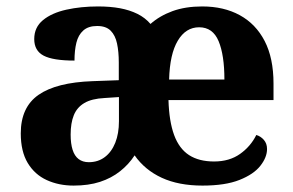

<svg xmlns="http://www.w3.org/2000/svg" viewBox="-20 -569 915 599"><path d="M209.6 10Q163.3 10 125.8 -7.2Q88.3 -24.4 66.5 -60.5Q44.8 -96.6 44.8 -152.9Q44.8 -234.6 100.4 -273.2Q156 -311.8 268.7 -315.8L350.6 -318.8V-374.2Q350.6 -407.8 345.1 -433.3Q339.7 -458.8 325.2 -473.3Q310.7 -487.9 283.1 -487.9Q255.5 -487.9 239.9 -473.9Q224.2 -459.9 218.3 -435.7Q212.4 -411.5 212.4 -380Q145.4 -380 116.1 -395.4Q86.8 -410.8 86.8 -447.1Q86.8 -483.8 114.2 -506.3Q141.6 -528.7 186.9 -538.8Q232.3 -548.9 285.9 -548.9Q323.9 -548.9 354.3 -543.3Q384.7 -537.6 408.6 -525.8Q432.6 -514 449.5 -494.3Q478 -519.6 518.2 -534.3Q558.4 -548.9 610.8 -548.9Q678.2 -548.9 728.1 -521.6Q778.1 -494.3 805.7 -441Q833.3 -387.7 833.3 -308.2V-256.9H505.6Q507.6 -190.3 523.2 -147.8Q538.8 -105.3 569.7 -85.2Q600.6 -65.2 647.8 -65.2Q695.9 -65.2 729.1 -88.9Q762.3 -112.6 779.6 -147.9Q793.5 -143.8 803.3 -132.5Q813.1 -121.1 813.1 -104.1Q813.1 -78.3 792.3 -51.8Q771.6 -25.3 727.3 -7.7Q683 10 611.7 10Q537.5 10 484.8 -14.3Q432 -38.6 400 -84.3Q381.6 -56 354.6 -34.7Q327.7 -13.3 291.9 -1.6Q256.2 10 209.6 10ZM257 -63Q285.8 -63 306.9 -78.9Q328 -94.7 339.6 -123.6Q351.1 -152.5 351.1 -191V-266.2L306.3 -263.2Q266.1 -261.2 243.2 -247.6Q220.2 -234.1 210.3 -209.6Q200.4 -185.2 200.4 -149.1Q200.4 -121 206.5 -101.6Q212.6 -82.3 225.3 -72.7Q238.1 -63 257 -63ZM680.1 -320.8Q680.1 -397.3 662 -440.6Q643.9 -483.9 601.3 -483.9Q559.6 -483.9 534.7 -442.1Q509.7 -400.4 507.6 -320.8Z"/></svg>

Font: Noto Serif Ethiopic
Style: Regular
Weight: 400
Designer: Monotype Design Team
Foundry: Monotype Imaging Inc.
Version: Version 2.102